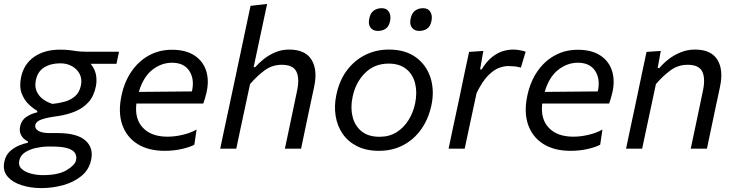

<svg xmlns="http://www.w3.org/2000/svg" viewBox="-36 -762 3769 984"><path d="M175 202Q121 202 74.2 187Q27.5 172 2 141.8Q-23.5 111.5 -13.5 65.5Q-6.5 33 15.2 13.2Q37 -6.5 62.5 -16.8Q88 -27 107 -30.5V-37Q98.5 -40.5 87.2 -50.2Q76 -60 69.2 -76.2Q62.5 -92.5 67.5 -116Q74.5 -146 98.5 -162.5Q122.5 -179 155 -186.5V-194Q135.5 -204.5 112 -226.5Q88.5 -248.5 75.2 -283.2Q62 -318 72 -366Q86 -434 139.2 -470.8Q192.5 -507.5 271 -507.5Q300.5 -507.5 320.2 -505Q340 -502.5 358.8 -499.8Q377.5 -497 404.5 -497H574L561 -435H428.5Q449.5 -409.5 455.5 -380.5Q461.5 -351.5 455.5 -320Q445.5 -269 417.2 -238Q389 -207 348.2 -190.5Q307.5 -174 260.5 -167Q206.5 -160 177.8 -150Q149 -140 145 -122Q141.5 -103.5 159.8 -91.8Q178 -80 219.5 -80H259.5Q358.5 -80 401.5 -42.2Q444.5 -4.5 431 57.5Q420.5 108 381.2 140Q342 172 287.2 187Q232.5 202 175 202ZM233.5 -229.5Q263.5 -232.5 293.8 -240.5Q324 -248.5 347.2 -267.5Q370.5 -286.5 378.5 -323Q385.5 -356 372.8 -381.8Q360 -407.5 333.5 -422.5Q307 -437.5 273 -437.5Q224.5 -437.5 190.5 -416.5Q156.5 -395.5 147.5 -350Q141 -317 152.5 -292.5Q164 -268 186 -252.5Q208 -237 233.5 -229.5ZM184 135.5Q263 135.5 305.2 110.2Q347.5 85 353.5 60Q358 41 349.8 24.8Q341.5 8.5 313.5 -1.2Q285.5 -11 229.5 -11H209Q179 -10.5 147.2 -3.5Q115.5 3.5 92 19Q68.5 34.5 63 60Q57 87 75 103.5Q93 120 123 127.8Q153 135.5 184 135.5Z M808 11Q724.5 11 668.5 -24.2Q612.5 -59.5 590.5 -123Q568.5 -186.5 586.5 -271.5Q601.5 -343 638 -396Q674.5 -449 727.5 -478Q780.5 -507 845 -507Q916 -507 960.5 -477.8Q1005 -448.5 1020.8 -398.5Q1036.5 -348.5 1022 -286Q1019 -272.5 1014.5 -258Q1010 -243.5 1006 -231.5H663Q653.5 -152 696.8 -106.8Q740 -61.5 822.5 -61.5Q859 -61.5 899.2 -70.8Q939.5 -80 971.5 -98L960 -20.5Q941.5 -9.5 899.2 0.8Q857 11 808 11ZM845.5 -440.5Q791 -440.5 744.5 -404Q698 -367.5 675.5 -291L947.5 -293.5L948 -295Q961.5 -357.5 934 -399Q906.5 -440.5 845.5 -440.5Z M1092.5 0Q1104 -55 1115 -106.5Q1126 -158 1139 -218.5L1197.5 -493.5Q1210.5 -556 1223.2 -615.2Q1236 -674.5 1248 -732L1333 -742Q1308 -623.5 1280 -493.5L1264 -418H1272Q1289 -437.5 1315 -458.5Q1341 -479.5 1374.2 -493.8Q1407.5 -508 1446 -508Q1528 -508 1560.5 -456Q1593 -404 1573.5 -314.5Q1565 -275 1553 -219Q1540 -157 1529.2 -106.2Q1518.5 -55.5 1507 0H1424Q1436 -55.5 1446.5 -106.2Q1457 -157 1469.5 -215.5L1486.5 -297Q1500 -360 1483 -395Q1466 -430 1408 -430Q1359 -430 1320 -401.2Q1281 -372.5 1245.5 -331L1220.5 -214.5Q1208 -156.5 1197.2 -105.8Q1186.5 -55 1175 0Z M1906.5 11Q1840.5 11 1793.8 -12.8Q1747 -36.5 1719.5 -77Q1692 -117.5 1684 -168.8Q1676 -220 1687.5 -274.5Q1702.5 -348.5 1741.5 -400.8Q1780.5 -453 1836 -480.5Q1891.5 -508 1956.5 -508Q2042 -508 2096.2 -467.8Q2150.5 -427.5 2170.8 -362.2Q2191 -297 2175 -222.5Q2160 -152.5 2123 -100Q2086 -47.5 2030.8 -18.2Q1975.5 11 1906.5 11ZM1909.5 -61Q1958.5 -61 1995.8 -84Q2033 -107 2057.2 -145.8Q2081.5 -184.5 2091.5 -232Q2103 -288 2091.5 -334.5Q2080 -381 2045.8 -408.5Q2011.5 -436 1956 -436Q1882.5 -436 1834.2 -387.2Q1786 -338.5 1771 -265Q1759.5 -211 1770.8 -164.5Q1782 -118 1816.5 -89.5Q1851 -61 1909.5 -61ZM2112 -603.5Q2088 -603.5 2075 -620.5Q2062 -637.5 2068.5 -666.5Q2074.5 -695.5 2091.8 -707.8Q2109 -720 2132.5 -720Q2157.5 -720 2169.2 -701.8Q2181 -683.5 2175.5 -655.5Q2169.5 -626 2152.5 -614.8Q2135.5 -603.5 2112 -603.5ZM1900 -603.5Q1876 -603.5 1863 -620.5Q1850 -637.5 1856.5 -666.5Q1862 -695.5 1879.5 -707.8Q1897 -720 1920.5 -720Q1945.5 -720 1957 -701.8Q1968.5 -683.5 1963.5 -655.5Q1957.5 -626 1940.5 -614.8Q1923.5 -603.5 1900 -603.5Z M2263 0Q2274.5 -55 2285.2 -105.8Q2296 -156.5 2309.5 -219L2320 -268.5Q2330 -317 2342.2 -375.2Q2354.5 -433.5 2368 -496L2441 -501L2424.5 -406.5H2432.5Q2458.5 -448.5 2486.5 -470.2Q2514.5 -492 2541.8 -500Q2569 -508 2592.5 -508Q2610 -508 2627.5 -504.8Q2645 -501.5 2658 -497L2633.5 -415.5Q2615 -420.5 2599.5 -422Q2584 -423.5 2568.5 -423.5Q2547 -423.5 2520.8 -413.8Q2494.5 -404 2465.2 -374.5Q2436 -345 2406.5 -285L2391.5 -215.5Q2379 -156.5 2368 -105.8Q2357 -55 2345.5 0Z M2888 11Q2804.5 11 2748.5 -24.2Q2692.5 -59.5 2670.5 -123Q2648.5 -186.5 2666.5 -271.5Q2681.5 -343 2718 -396Q2754.5 -449 2807.5 -478Q2860.5 -507 2925 -507Q2996 -507 3040.5 -477.8Q3085 -448.5 3100.8 -398.5Q3116.5 -348.5 3102 -286Q3099 -272.5 3094.5 -258Q3090 -243.5 3086 -231.5H2743Q2733.5 -152 2776.8 -106.8Q2820 -61.5 2902.5 -61.5Q2939 -61.5 2979.2 -70.8Q3019.5 -80 3051.5 -98L3040 -20.5Q3021.5 -9.5 2979.2 0.8Q2937 11 2888 11ZM2925.5 -440.5Q2871 -440.5 2824.5 -404Q2778 -367.5 2755.5 -291L3027.5 -293.5L3028 -295Q3041.5 -357.5 3014 -399Q2986.5 -440.5 2925.5 -440.5Z M3172.5 0Q3184 -55.5 3195 -106.8Q3206 -158 3219 -219L3229.5 -269Q3239.5 -317 3251.8 -375.2Q3264 -433.5 3277.5 -496L3350.5 -501L3334.5 -413H3343Q3360.5 -434.5 3388 -456.5Q3415.5 -478.5 3450.8 -493.2Q3486 -508 3526 -508Q3608 -508 3640.5 -456Q3673 -404 3653.5 -314.5Q3649 -293.5 3644.2 -270.5Q3639.5 -247.5 3633 -219Q3620.5 -158 3609.5 -106.8Q3598.5 -55.5 3587 0H3504Q3516 -55.5 3526.5 -106.2Q3537 -157 3549.5 -215.5L3566.5 -297Q3580 -360 3563 -395Q3546 -430 3488 -430Q3439 -430 3400 -401.2Q3361 -372.5 3325.5 -331L3301 -216Q3288.5 -156.5 3277.5 -105.8Q3266.5 -55 3255 0Z"/></svg>

Font: Commissioner
Style: Italic
Weight: 400
Italic angle: -12°
Designer: Kostas Bartsokas
Foundry: Kostas Bartsokas
Version: Version 1.000; ttfautohint (v1.8.3)